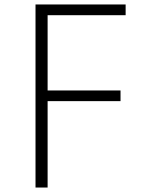

<svg xmlns="http://www.w3.org/2000/svg" viewBox="-20 -845 661 865"><path d="M140 0V-825H546V-776.5H166.5L194.5 -796V-392.5L166.5 -437.5H523V-389.5H166.5L194.5 -434.5V0Z"/></svg>

Font: Spartan Thin Light
Style: Regular
Weight: 300
Version: Version 1.004